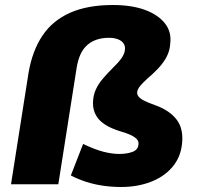

<svg xmlns="http://www.w3.org/2000/svg" viewBox="-20 -736 787 767"><path d="M464 11Q428 11 392.5 6Q357 1 324.5 -9.5Q292 -20 263 -35L312 -161Q358 -139 392.5 -130Q427 -121 457 -121Q486 -121 508.5 -129Q531 -137 533 -158Q535 -170 527.5 -179Q520 -188 503.5 -196Q487 -204 459 -212Q398 -231 373 -261.5Q348 -292 352 -336Q354 -360 364 -381Q374 -402 391.5 -422.5Q409 -443 432 -466Q453 -486 465 -503Q477 -520 479 -536Q481 -551 474 -562Q467 -573 451.5 -579Q436 -585 415 -585Q362 -585 329 -556.5Q296 -528 286 -464L213 0H24L94 -445Q109 -533 149.5 -593.5Q190 -654 260 -685Q330 -716 431 -716Q506 -716 559 -696.5Q612 -677 639 -642.5Q666 -608 660 -562Q659 -541 651 -521Q643 -501 627.5 -481Q612 -461 588 -439Q567 -421 554 -408Q541 -395 535 -386Q529 -377 528 -368Q527 -359 533.5 -350.5Q540 -342 556.5 -333.5Q573 -325 602 -315Q659 -294 686.5 -257Q714 -220 707 -160Q701 -106 667.5 -67.5Q634 -29 581 -9Q528 11 464 11Z"/></svg>

Font: Nunito Sans 8pt Black
Style: Italic
Weight: 900
Italic angle: -9°
Version: Version 3.101;gftools[0.9.27]